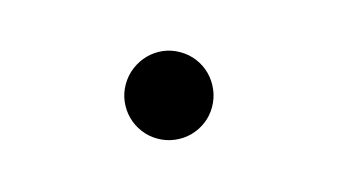

<svg xmlns="http://www.w3.org/2000/svg" viewBox="-36 -247 622 349"><g transform="rotate(15 275.0 -72.5)"><path d="M271 -153.8Q287.6 -153.8 302.5 -147.5Q317.4 -141.1 328.4 -129.9Q339.4 -118.7 345.7 -103.8Q352.1 -88.9 352.1 -71.8Q352.1 -55.2 345.7 -40.5Q339.4 -25.9 328.4 -14.9Q317.4 -3.9 302.5 2.4Q287.6 8.8 271 8.8Q253.9 8.8 239.3 2.4Q224.6 -3.9 213.6 -14.9Q202.6 -25.9 196.3 -40.5Q189.9 -55.2 189.9 -71.8Q189.9 -88.9 196.3 -103.8Q202.6 -118.7 213.6 -129.9Q224.6 -141.1 239.3 -147.5Q253.9 -153.8 271 -153.8Z"/></g></svg>

Font: Code New Roman
Style: Regular
Weight: 400
Monospace: yes
Designer: Sam Radian
Foundry: Code New Roman
Version: Version 2.00 November 29, 2014